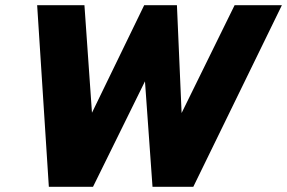

<svg xmlns="http://www.w3.org/2000/svg" viewBox="-20 -719 1105 739"><path d="M123 -699H305L334 -285L535 -699H661L679 -284L883 -699H1065L724 0H567L538 -406L338 0H168Z"/></svg>

Font: Prompt Bold
Style: Bold Italic
Weight: 700
Italic angle: -12°
Designer: Katatrad Team
Foundry: CadsonDemak
Version: Version 1.000